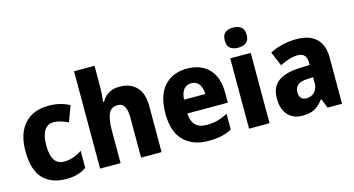

<svg xmlns="http://www.w3.org/2000/svg" viewBox="-83 -1103 2667 1448"><g transform="rotate(-15 1251.0 -379.0)"><path d="M286 10Q168 10 104 -58Q40 -126 40 -272Q40 -412 108.5 -485.5Q177 -559 296 -559Q345 -559 385.5 -548.5Q426 -538 459 -520L413 -398Q382 -412 354.5 -420.5Q327 -429 299 -429Q253 -429 228 -389.5Q203 -350 203 -273Q203 -195 228.5 -158Q254 -121 301 -121Q339 -121 374.5 -133Q410 -145 443 -168V-35Q411 -12 373.5 -1Q336 10 286 10Z M710 -619Q710 -575 707.5 -539Q705 -503 701 -480H710Q732 -521 768 -540Q804 -559 852 -559Q932 -559 981 -510Q1030 -461 1030 -359V0H870V-313Q870 -428 803 -428Q749 -428 729.5 -384Q710 -340 710 -253V0H550V-760H710Z M1376 -559Q1485 -559 1547 -494.5Q1609 -430 1609 -309V-231H1293Q1295 -173 1324.5 -141.5Q1354 -110 1411 -110Q1458 -110 1497 -120Q1536 -130 1578 -152V-30Q1540 -9 1497 0.5Q1454 10 1395 10Q1273 10 1203 -60.5Q1133 -131 1133 -271Q1133 -414 1198.5 -486.5Q1264 -559 1376 -559ZM1380 -444Q1345 -444 1322 -418.5Q1299 -393 1296 -338H1462Q1461 -386 1440.5 -415Q1420 -444 1380 -444Z M1793 -768Q1831 -768 1855 -750Q1879 -732 1879 -689Q1879 -646 1855 -628.5Q1831 -611 1793 -611Q1755 -611 1731.5 -628.5Q1708 -646 1708 -689Q1708 -733 1731.5 -750.5Q1755 -768 1793 -768ZM1873 -549V0H1713V-549Z M2234 -560Q2331 -560 2385 -510.5Q2439 -461 2439 -363V0H2326L2297 -73H2293Q2261 -30 2225 -10Q2189 10 2128 10Q2056 10 2015 -37Q1974 -84 1974 -165Q1974 -253 2030 -295.5Q2086 -338 2195 -343L2279 -346V-363Q2279 -440 2210 -440Q2178 -440 2143 -429.5Q2108 -419 2070 -400L2023 -511Q2066 -534 2119.5 -547Q2173 -560 2234 -560ZM2235 -248Q2181 -246 2158.5 -226Q2136 -206 2136 -171Q2136 -138 2151.5 -123.5Q2167 -109 2193 -109Q2229 -109 2254.5 -134.5Q2280 -160 2280 -204V-250Z"/></g></svg>

Font: Noto Sans SemiCondensed ExtraBold
Style: Regular
Weight: 800
Width: 4
Designer: Monotype Design Team
Foundry: Monotype Imaging Inc.
Version: Version 2.013; ttfautohint (v1.8.4.7-5d5b)